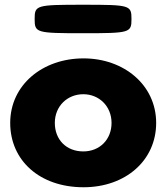

<svg xmlns="http://www.w3.org/2000/svg" viewBox="-20 -774 701 809"><path d="M126 -694C126 -752 132 -754 330 -754C528 -754 534 -752 534 -694C534 -636 528 -634 330 -634C132 -634 126 -636 126 -694ZM23 -256C23 -98 147 15 332 15C509 15 638 -98 638 -256C638 -416 502 -528 332 -528C159 -528 23 -416 23 -256ZM211 -256C211 -327 264 -377 331 -377C397 -377 450 -327 450 -256C450 -186 400 -136 331 -136C259 -136 211 -186 211 -256Z"/></svg>

Font: Hussar Print
Style: Bold
Weight: 700
Foundry: Cannot Into Space Fonts
Version: Version 2.00